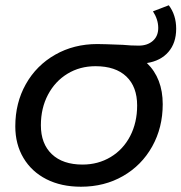

<svg xmlns="http://www.w3.org/2000/svg" viewBox="-20 -702 688 728"><path d="M537 -463Q597 -405 597 -307Q597 -218 557 -146.5Q517 -75 446.5 -34.5Q376 6 287 6Q212 6 156 -22.5Q100 -51 69 -103Q38 -155 38 -223Q38 -312 78 -383Q118 -454 189 -494.5Q260 -535 349 -535Q371 -535 446 -532Q476 -529 506 -529Q539 -529 559.5 -547Q580 -565 580 -596Q580 -628 560 -659L620 -682Q648 -645 648 -593Q648 -539 618.5 -505Q589 -471 537 -463ZM500 -302Q500 -373 459 -412Q418 -451 342 -451Q283 -451 236 -422.5Q189 -394 162 -343Q135 -292 135 -227Q135 -157 176.5 -117.5Q218 -78 293 -78Q352 -78 399.5 -106.5Q447 -135 473.5 -186Q500 -237 500 -302Z"/></svg>

Font: Montserrat Alternates Medium
Style: Italic
Weight: 500
Italic angle: -11.3°
Designer: Julieta Ulanovsky
Foundry: Julieta Ulanovsky
Version: Version 7.200